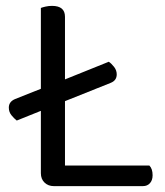

<svg xmlns="http://www.w3.org/2000/svg" viewBox="-20 -633 561 653"><path d="M163 0Q144 0 131.5 -12Q119 -24 119 -44V-256L37 -223Q28 -230 19 -241Q10 -252 10 -267Q10 -287 31 -296L119 -331V-606Q124 -608 134.5 -610.5Q145 -613 157 -613Q201 -613 201 -576V-363L350 -423Q359 -417 368 -405.5Q377 -394 377 -380Q377 -359 356 -351L201 -289V-70H488Q499 -59 499 -37Q499 -20 490 -10Q481 0 466 0H163Z"/></svg>

Font: Baloo Da 2
Style: Regular
Weight: 400
Designer: Noopur Datye, Sulekha Rajkumar and Ek Type
Foundry: Ek Type
Version: Version 1.640;hotconv 1.0.111;makeotfexe 2.5.65597; ttfautoh